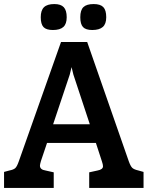

<svg xmlns="http://www.w3.org/2000/svg" viewBox="-22 -927 731 947"><path d="M686 -79V0H418V-77L459 -86Q486 -91 486 -107Q486 -115 481 -130L451 -222H210L180 -133Q175 -116 175 -110Q175 -90 203 -86L243 -77V0H-2V-79L24 -86Q45 -90 53.5 -98Q62 -106 71 -132L279 -720H408L613 -132Q622 -107 630.5 -99Q639 -91 661 -86ZM421 -314 340 -559 331 -596 322 -559 240 -314ZM179 -842Q179 -876 195 -891.5Q211 -907 246 -907Q278 -907 292.5 -891.5Q307 -876 307 -842Q307 -809 290.5 -794Q274 -779 239 -779Q206 -779 192.5 -793.5Q179 -808 179 -842ZM374 -842Q374 -877 389.5 -892Q405 -907 440 -907Q473 -907 487.5 -892Q502 -877 502 -842Q502 -809 485 -794Q468 -779 433 -779Q401 -779 387.5 -793.5Q374 -808 374 -842Z"/></svg>

Font: Enriqueta SemiBold
Style: Regular
Weight: 600
Designer: Viviana Monsalve, Gustavo Ibarra
Foundry: 72Puntos
Version: Version 2.000